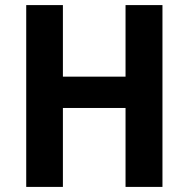

<svg xmlns="http://www.w3.org/2000/svg" viewBox="-20 -734 740 754"><path d="M618 0V-714H473V-433H227V-714H83V0H227V-310H473V0Z"/></svg>

Font: Noto Sans Sinhala UI SemiCondensed
Style: Bold
Weight: 700
Width: 4
Designer: Jelle Bosma - Monotype Design Team
Foundry: Monotype Imaging Inc.
Version: Version 2.006